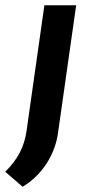

<svg xmlns="http://www.w3.org/2000/svg" viewBox="-70 -510 353 731"><path d="M220 -490H99L31 -11C22 50 -2 96 -50 144L16 201C89 158 140 79 151 -5Z"/></svg>

Font: Exo 2 Semi Bold
Style: Italic
Weight: 600
Italic angle: -8°
Designer: Natanael Gama
Version: Version 1.001;PS 001.001;hotconv 1.0.88;makeotf.lib2.5.64775